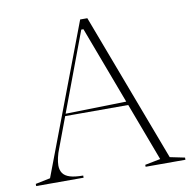

<svg xmlns="http://www.w3.org/2000/svg" viewBox="-79 -788 880 869"><g transform="rotate(-10 361.0 -354.0)"><path d="M18 0V-10L86 -24L345 -708H378L636 -24L704 -10V0H521V-9L592 -23L352 -662H342L151 -152Q142 -130 137.5 -109.5Q133 -89 133 -74Q133 -53 143 -38.5Q153 -24 175.5 -17Q198 -10 236 -10V0ZM192 -289V-299L498 -306V-289Z"/></g></svg>

Font: Kalnia Thin ExtraLight
Style: Regular
Weight: 250
Version: Version 1.105